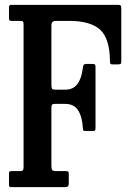

<svg xmlns="http://www.w3.org/2000/svg" viewBox="-20 -770 541 790"><path d="M62 -684H29Q22 -684 19.5 -686Q17 -688 17 -695.5V-740Q17 -750 26 -750H466Q474.5 -750 476.8 -746.8Q479 -743.5 479 -734.5V-516Q479 -508.5 475.5 -506.8Q472 -505 464.5 -505H444.5Q436 -505 434.2 -507.5Q432.5 -510 432.5 -518Q431.5 -612.5 391.5 -648.2Q351.5 -684 266 -684H209Q191.5 -684 191.5 -665.5V-419Q191.5 -407.5 194.8 -404.2Q198 -401 209 -401H248.5Q281 -401 298.2 -424Q315.5 -447 320.5 -488Q321.5 -498 323.8 -502.5Q326 -507 338 -507H358.5Q367 -507 370 -505Q373 -503 373 -495V-244.5Q373 -237.5 371.5 -234.2Q370 -231 363 -231H332Q324.5 -231 323 -233.2Q321.5 -235.5 321 -243Q318.5 -289 301.5 -315.8Q284.5 -342.5 248.5 -342.5H205.5Q196 -342.5 193.8 -338.8Q191.5 -335 191.5 -325.5V-86.5Q191.5 -74.5 194.8 -70.2Q198 -66 211.5 -66H248.5Q256.5 -66 259.8 -64.5Q263 -63 263 -55V-16Q263 -5.5 259.2 -2.8Q255.5 0 245.5 0H30.5Q22.5 0 19.8 -1.5Q17 -3 17 -11V-56.5Q17 -63.5 20.5 -64.8Q24 -66 31.5 -66H62.5Q71.5 -66 74.2 -69.5Q77 -73 77 -82.5V-668.5Q77 -678.5 74.5 -681.2Q72 -684 62 -684Z"/></svg>

Font: Besley* Condensed Medium
Style: Regular
Weight: 500
Width: 3
Designer: Owen Earl
Foundry: indestructible type*
Version: Version 3.000; ttfautohint (v1.8.3)